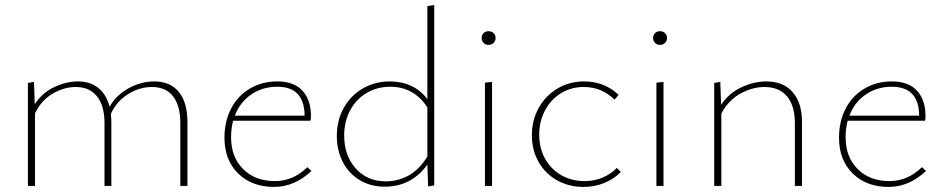

<svg xmlns="http://www.w3.org/2000/svg" viewBox="-20 -733 3721 757"><path d="M719 -253V0H691V-248Q691 -316 662.5 -353Q634 -390 579 -390Q530 -390 485 -362Q440 -334 417 -284Q419 -264 419 -253V0H392V-248Q392 -316 362.5 -353Q333 -390 279 -390Q233 -390 188 -364Q143 -338 118 -286V0H90V-406L114 -410L117 -322Q146 -367 193.5 -389.5Q241 -412 288 -412Q336 -412 368 -386Q400 -360 412 -312Q438 -358 487 -385Q536 -412 589 -412Q651 -412 685 -370.5Q719 -329 719 -253Z M1208 -59Q1141 4 1061 4Q973 4 919 -49Q865 -102 865 -190Q865 -256 892 -306.5Q919 -357 966.5 -384.5Q1014 -412 1073 -412Q1139 -412 1172.5 -375.5Q1206 -339 1206 -275Q1206 -263 1204 -257H899Q891 -225 891 -192Q891 -114 938.5 -66.5Q986 -19 1064 -19Q1136 -19 1192 -74ZM906 -277H1181Q1180 -391 1073 -391Q1015 -391 970.5 -360.5Q926 -330 906 -277Z M1692 -713V-2L1668 2L1665 -84Q1602 3 1497 3Q1441 3 1398 -23Q1355 -49 1331.5 -94.5Q1308 -140 1308 -197Q1308 -258 1335 -307Q1362 -356 1410 -384Q1458 -412 1517 -412Q1563 -412 1601 -394.5Q1639 -377 1665 -342V-709ZM1665 -116V-309Q1640 -349 1603 -370Q1566 -391 1519 -391Q1467 -391 1425.5 -366.5Q1384 -342 1360.5 -298Q1337 -254 1337 -199Q1337 -120 1382.5 -69Q1428 -18 1501 -18Q1550 -18 1592 -41.5Q1634 -65 1665 -116Z M1892 -407 1920 -410V0H1892ZM1879 -583Q1879 -595 1886.5 -602.5Q1894 -610 1906 -610Q1918 -610 1926 -602.5Q1934 -595 1934 -583Q1934 -572 1926 -564Q1918 -556 1906 -556Q1894 -556 1886.5 -564Q1879 -572 1879 -583Z M2077 -200Q2077 -259 2104 -307.5Q2131 -356 2178 -384Q2225 -412 2283 -412Q2363 -412 2419 -359L2403 -340Q2353 -390 2281 -390Q2231 -390 2191 -365Q2151 -340 2128.5 -297Q2106 -254 2106 -202Q2106 -148 2129.5 -106.5Q2153 -65 2193.5 -42Q2234 -19 2285 -19Q2322 -19 2355 -32.5Q2388 -46 2412 -71L2428 -55Q2399 -26 2361 -11Q2323 4 2281 4Q2223 4 2176.5 -22Q2130 -48 2103.5 -94.5Q2077 -141 2077 -200Z M2568 -407 2596 -410V0H2568ZM2555 -583Q2555 -595 2562.5 -602.5Q2570 -610 2582 -610Q2594 -610 2602 -602.5Q2610 -595 2610 -583Q2610 -572 2602 -564Q2594 -556 2582 -556Q2570 -556 2562.5 -564Q2555 -572 2555 -583Z M3142 -253V0H3114V-247Q3114 -316 3083 -353Q3052 -390 2994 -390Q2946 -390 2898.5 -363.5Q2851 -337 2824 -285V0H2796V-406L2820 -410L2823 -320Q2854 -366 2903.5 -389Q2953 -412 3002 -412Q3068 -412 3105 -370Q3142 -328 3142 -253Z M3631 -59Q3564 4 3484 4Q3396 4 3342 -49Q3288 -102 3288 -190Q3288 -256 3315 -306.5Q3342 -357 3389.5 -384.5Q3437 -412 3496 -412Q3562 -412 3595.5 -375.5Q3629 -339 3629 -275Q3629 -263 3627 -257H3322Q3314 -225 3314 -192Q3314 -114 3361.5 -66.5Q3409 -19 3487 -19Q3559 -19 3615 -74ZM3329 -277H3604Q3603 -391 3496 -391Q3438 -391 3393.5 -360.5Q3349 -330 3329 -277Z"/></svg>

Font: Ysabeau Extralight
Style: Regular
Weight: 200
Designer: Christian Thalmann (Catharsis Fonts)
Version: Version 0.003